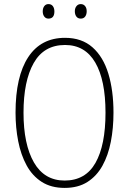

<svg xmlns="http://www.w3.org/2000/svg" viewBox="-20 -909 631 939"><path d="M535 -358Q535 -282 522 -215.5Q509 -149 481 -98.5Q453 -48 407.5 -19Q362 10 296 10Q230 10 184 -19.5Q138 -49 110 -100.5Q82 -152 69 -218.5Q56 -285 56 -358Q56 -535 118 -629.5Q180 -724 298 -724Q380 -724 432.5 -677.5Q485 -631 510 -548.5Q535 -466 535 -358ZM95 -358Q95 -203 146 -114.5Q197 -26 296 -26Q398 -26 447 -112.5Q496 -199 496 -358Q496 -517 446 -603Q396 -689 298 -689Q195 -689 145 -601Q95 -513 95 -358ZM189 -853Q189 -869 196.5 -879Q204 -889 217 -889Q231 -889 238.5 -879Q246 -869 246 -853Q246 -818 217 -818Q204 -818 196.5 -828Q189 -838 189 -853ZM346 -854Q346 -869 354 -879Q362 -889 375 -889Q388 -889 396 -879.5Q404 -870 404 -854Q404 -838 396.5 -828Q389 -818 375 -818Q361 -818 353.5 -828Q346 -838 346 -854Z"/></svg>

Font: Noto Sans Khmer Condensed ExtraLight
Style: Regular
Weight: 200
Width: 3
Designer: Danh Hong and the Monotype Design Team
Foundry: Monotype Imaging Inc.
Version: Version 2.004; ttfautohint (v1.8.4.7-5d5b)